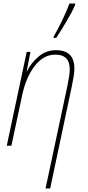

<svg xmlns="http://www.w3.org/2000/svg" viewBox="-20 -819 494 1079"><path d="M296 -606Q317 -637 352 -696Q387 -755 401 -789L403 -799H370Q355 -757 329 -703.5Q303 -650 282 -614L281 -606ZM262 240 384 -336Q389 -360 393.5 -386.5Q398 -413 398 -433Q398 -537 295 -537Q238 -537 195.5 -500Q153 -463 132 -419H130L151 -527H130L18 0H44L104 -281Q125 -383 174.5 -447.5Q224 -512 291 -512Q372 -512 372 -430Q372 -410 368 -387.5Q364 -365 360 -342L236 240Z"/></svg>

Font: Noto Sans Display SemiCondensed Thin
Style: Italic
Weight: 250
Width: 4
Designer: Monotype Design team
Foundry: Monotype Imaging Inc.
Version: 1.000